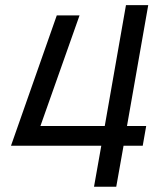

<svg xmlns="http://www.w3.org/2000/svg" viewBox="-20 -713 626 733"><path d="M22 -156.7 196.8 -654.3H283.7L134.3 -231.9H379.9L460.9 -693.4H545.9L464.8 -231.9H538.1L524.9 -156.7H451.7L423.8 0H338.9L366.7 -156.7Z"/></svg>

Font: Cascadia Mono PL SemiLight
Style: Italic
Weight: 350
Italic angle: -10°
Monospace: yes
Designer: Aaron Bell
Foundry: Saja Typeworks
Version: Version 2404.023; ttfautohint (v1.8.4)